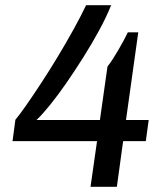

<svg xmlns="http://www.w3.org/2000/svg" viewBox="-20 -716 640 736"><path d="M327 0 352 -175H28L39 -257Q55 -276 80.5 -312.5Q106 -349 137.5 -397Q169 -445 201 -498Q233 -551 261.5 -602.5Q290 -654 310 -696H406Q388 -651 360 -599.5Q332 -548 299.5 -496.5Q267 -445 234.5 -398Q202 -351 172.5 -314.5Q143 -278 120 -256H363L392 -461Q401 -472 412 -489Q423 -506 434 -525Q445 -544 454.5 -561.5Q464 -579 470 -592H510L463 -256H550L539 -175H452L428 0Z"/></svg>

Font: Chivo Mono
Style: Italic
Weight: 400
Italic angle: -8.05°
Monospace: yes
Version: Version 1.008